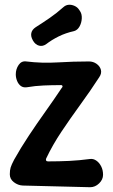

<svg xmlns="http://www.w3.org/2000/svg" viewBox="-20 -770 472 803"><path d="M173 -107Q171 -102 173 -98.5Q175 -95 181 -95Q227 -95 269 -97Q311 -99 356 -105Q370 -107 382.5 -98.5Q395 -90 403 -74.5Q411 -59 411 -39Q411 -19 394.5 -3Q378 13 357 13L75 6Q55 5 38 -8Q21 -21 21 -41Q21 -58 24.5 -69.5Q28 -81 39 -102Q67 -152 100.5 -202.5Q134 -253 170 -303.5Q206 -354 238 -402Q243 -407 241 -411Q239 -415 232 -414Q198 -414 162.5 -412.5Q127 -411 92 -405Q77 -403 67 -410.5Q57 -418 51.5 -431.5Q46 -445 46 -459Q46 -481 58 -498.5Q70 -516 90 -513Q155 -505 221 -509Q287 -513 352 -513Q370 -513 384 -503Q398 -493 402 -478Q406 -463 395 -447Q358 -390 316.5 -333Q275 -276 237.5 -220Q200 -164 173 -107ZM174 -586Q159 -575 143.5 -579Q128 -583 118 -600L117 -602Q108 -618 111 -632Q114 -646 129 -656Q159 -675 188 -695Q217 -715 245 -740Q255 -749 267 -750Q279 -751 291.5 -745.5Q304 -740 311 -729L315 -723Q323 -711 322 -692.5Q321 -674 312.5 -659Q304 -644 290 -640Q254 -632 225 -617.5Q196 -603 174 -586Z"/></svg>

Font: Winky Sans Medium
Style: Regular
Weight: 500
Designer: Simon Atzbach
Foundry: typofactur
Version: Version 1.205